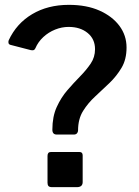

<svg xmlns="http://www.w3.org/2000/svg" viewBox="-20 -772 572 792"><path d="M321 -21Q321 0 297 0H195Q184 0 180 -4.5Q176 -9 176 -18V-129Q176 -145 190 -145H308Q321 -145 321 -131ZM23 -587Q16 -589 15 -595Q14 -601 16 -606Q48 -675 112.5 -713.5Q177 -752 264 -752Q337 -752 390 -728.5Q443 -705 472.5 -665.5Q502 -626 502 -576Q502 -527 481.5 -492.5Q461 -458 432 -430Q403 -402 373 -374.5Q343 -347 322.5 -314Q302 -281 302 -234Q302 -227 297.5 -222Q293 -217 285 -217H214Q196 -217 196 -237Q196 -291 214 -330.5Q232 -370 258 -400Q284 -430 310 -456.5Q336 -483 354 -509.5Q372 -536 372 -569Q372 -611 341.5 -636Q311 -661 263 -661Q235 -661 207.5 -650Q180 -639 158.5 -619Q137 -599 126 -573Q123 -567 119.5 -565.5Q116 -564 108 -565Z"/></svg>

Font: Libre Franklin SemiBold
Style: Regular
Weight: 600
Designer: Pablo Impallari, Rodrigo Fuenzalida, Nhung Nguyen
Foundry: Impallari Type
Version: Version 3.000